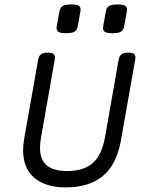

<svg xmlns="http://www.w3.org/2000/svg" viewBox="-20 -817 640 848"><path d="M335.9 -774.9Q335.9 -772.5 335 -765.6L323.7 -702.1Q320.8 -684.6 309.8 -677.5Q298.8 -670.4 272 -670.4Q248.5 -670.4 239.3 -675.5Q230 -680.7 230 -692.9Q230 -695.3 231 -702.1L242.2 -765.6Q245.1 -783.2 256.3 -790.3Q267.6 -797.4 294.4 -797.4Q317.4 -797.4 326.7 -792.2Q335.9 -787.1 335.9 -774.9ZM541 -774.9Q541 -772.5 540 -765.6L528.8 -702.1Q525.9 -684.6 514.9 -677.5Q503.9 -670.4 477.1 -670.4Q453.6 -670.4 444.3 -675.5Q435.1 -680.7 435.1 -692.9Q435.1 -695.3 436 -702.1L447.3 -765.6Q450.2 -783.2 461.4 -790.3Q472.7 -797.4 499.5 -797.4Q522.5 -797.4 531.7 -792.2Q541 -787.1 541 -774.9ZM578.1 -562.5Q578.1 -560.5 577.1 -552.7L514.2 -197.3Q495.1 -89.8 434.1 -39.6Q373 10.7 271 10.7Q182.1 10.7 132.1 -31.2Q82 -73.2 82 -154.3Q82 -177.7 87.4 -207.5L148.4 -552.7Q151.4 -569.8 160.9 -577.1Q170.4 -584.5 189.9 -584.5H190.9Q208 -584.5 215.3 -579.3Q222.7 -574.2 222.7 -562.5Q222.7 -560.5 221.7 -552.7L161.6 -212.4Q156.7 -183.1 156.7 -165.5Q156.7 -110.8 186.8 -86.2Q216.8 -61.5 276.9 -61.5Q348.6 -61.5 389.2 -96.4Q429.7 -131.3 443.8 -211.4L503.9 -552.7Q506.8 -569.8 516.4 -577.1Q525.9 -584.5 545.4 -584.5H546.4Q563.5 -584.5 570.8 -579.3Q578.1 -574.2 578.1 -562.5Z"/></svg>

Font: Courier Prime Sans
Style: Italic
Weight: 400
Italic angle: -10°
Designer: Alan Dague-Greene
Foundry: Quote-Unquote Apps
Version: Version 3.020